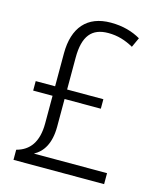

<svg xmlns="http://www.w3.org/2000/svg" viewBox="-109 -801 730 880"><g transform="rotate(15 255.5 -361.5)"><path d="M308 -723C196 -723 136 -654 136 -531V-375H44V-330H136V-199C136 -110 100 -64 39 -48V0H469V-52H122C163 -74 193 -118 193 -199V-330H365V-375H193V-526C193 -629 231 -674 309 -674C354 -674 391 -662 429 -641L450 -687C412 -709 366 -723 308 -723Z"/></g></svg>

Font: Noto Sans Devanagari SemiCondensed Light
Style: Regular
Weight: 300
Width: 4
Designer: Jelle Bosma - Monotype Design Team
Foundry: Monotype Imaging Inc.
Version: Version 2.004